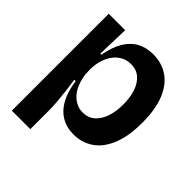

<svg xmlns="http://www.w3.org/2000/svg" viewBox="-187 -662 933 933"><g transform="rotate(45 279.5 -196.0)"><path d="M41 144V-314V-522H154L149 -356H156Q168 -419 192 -458.5Q216 -498 251.5 -517Q287 -536 333 -536Q393 -536 437.5 -505.5Q482 -475 506.5 -414.5Q531 -354 531 -263Q531 -169 505.5 -107.5Q480 -46 435.5 -16Q391 14 335 14Q286 14 249.5 -8Q213 -30 190 -72.5Q167 -115 159 -177H149Q155 -140 159 -106Q163 -72 165.5 -41.5Q168 -11 168 16V144ZM291 -93Q327 -93 352 -114.5Q377 -136 390 -173.5Q403 -211 403 -260Q403 -308 390.5 -345.5Q378 -383 353 -404.5Q328 -426 291 -426Q263 -426 240 -413.5Q217 -401 201 -379Q185 -357 176.5 -328.5Q168 -300 168 -267V-258Q168 -234 173 -210.5Q178 -187 188 -165.5Q198 -144 213 -128Q228 -112 247.5 -102.5Q267 -93 291 -93Z"/></g></svg>

Font: Bricolage Grotesque 96pt ExtraBold 96pt SemiBold
Style: Regular
Weight: 600
Version: Version 1.001;gftools[0.9.33.dev8+g029e19f]